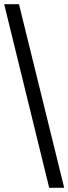

<svg xmlns="http://www.w3.org/2000/svg" viewBox="-20 -780 328 921"><path d="M216 121H288L71 -760H0Z"/></svg>

Font: Noto Serif NP Hmong
Style: Bold
Weight: 700
Designer: Dalton Maag Ltd
Foundry: Dalton Maag Ltd
Version: Version 1.001